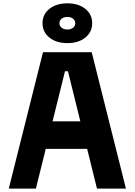

<svg xmlns="http://www.w3.org/2000/svg" viewBox="-20 -1106 790 1126"><path d="M31.5 0 232.2 -800H517.8L718.5 0H548.7L378.5 -688.2H361.1L190.5 0ZM177.6 -233.1V-394.6H572.4V-233.1ZM375.2 -853.1Q310.3 -853.1 269.9 -885.6Q229.4 -918.1 229.4 -969.8Q229.4 -1021.5 269.8 -1054Q310.2 -1086.5 375.3 -1086.5Q440.4 -1086.5 480.5 -1054Q520.6 -1021.5 520.6 -969.8Q520.6 -918.1 480.3 -885.6Q440.1 -853.1 375.2 -853.1ZM375 -932.9Q395.6 -932.9 408.5 -943.3Q421.4 -953.8 421.4 -969.6Q421.4 -986.1 408.5 -996.4Q395.6 -1006.7 375 -1006.7Q354.4 -1006.7 341.5 -996.5Q328.6 -986.4 328.6 -969.7Q328.6 -953.7 341.5 -943.3Q354.4 -932.9 375 -932.9Z"/></svg>

Font: Martian Mono SemiExpanded
Style: Regular
Weight: 400
Width: 6
Monospace: yes
Designer: Roman Shamin
Foundry: Evil Martians
Version: Version 1.000